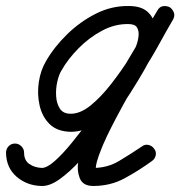

<svg xmlns="http://www.w3.org/2000/svg" viewBox="-50 -588 599 638"><path d="M0 -111Q12 -111 21 -102Q30 -93 30 -81Q30 -55 47.5 -43Q65 -31 89 -30Q106 -30 132 -53Q158 -76 189 -114Q220 -152 252 -196.5Q284 -241 312.5 -284Q341 -327 362 -361Q383 -395 391 -410Q397 -421 403 -437Q409 -453 410.5 -469.5Q412 -486 405 -497Q398 -508 377 -508Q332 -509 289 -486Q246 -463 211 -427.5Q176 -392 155 -355Q146 -341 140.5 -317Q135 -293 136.5 -268.5Q138 -244 149 -227Q160 -210 185 -210Q217 -210 251 -237.5Q285 -265 319 -308.5Q353 -352 383 -399.5Q413 -447 436.5 -488.5Q460 -530 473 -553Q480 -566 492 -567.5Q504 -569 513 -563Q523 -558 527.5 -547Q532 -536 525 -523Q478 -442 430 -362.5Q382 -283 338 -200Q322 -170 306.5 -138Q291 -106 279 -73Q275 -62 272 -51Q269 -40 268 -28Q268 -27 268 -25.5Q268 -24 268 -23Q267 -21 262 -25.5Q257 -30 260 -30Q307 -30 345.5 -53Q384 -76 421 -101Q421 -101 421 -101Q421 -101 421 -101Q431 -109 443 -106.5Q455 -104 462 -94Q470 -84 467.5 -72Q465 -60 455 -53Q411 -21 364 4.5Q317 30 260 30Q225 30 215 4Q205 -22 210 -50Q218 -96 240.5 -142Q263 -188 285 -228Q329 -311 377 -391.5Q425 -472 473 -553Q480 -566 492 -567.5Q504 -569 514 -564Q523 -558 527.5 -547Q532 -536 525 -523Q506 -491 480 -443.5Q454 -396 421.5 -345.5Q389 -295 351 -250.5Q313 -206 271 -178Q229 -150 185 -150Q140 -151 115 -175.5Q90 -200 81.5 -238Q73 -276 79 -315.5Q85 -355 103 -385Q130 -432 173 -474Q216 -516 268.5 -542.5Q321 -569 378 -568Q419 -568 440 -549Q461 -530 466.5 -501Q472 -472 465.5 -440Q459 -408 444 -382Q432 -359 408.5 -320Q385 -281 354 -234.5Q323 -188 288 -141Q253 -94 217 -55Q181 -16 148 7.5Q115 31 88 30Q40 29 5.5 -0.5Q-29 -30 -30 -80Q-30 -93 -21.5 -102Q-13 -111 0 -111Z"/></svg>

Font: FRB American Cursive Guidelines
Style: Bold Italic
Weight: 700
Italic angle: -25°
Version: Version 2.0;Modular Font Editor K font №1